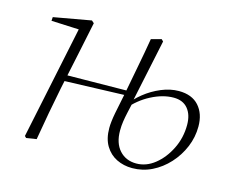

<svg xmlns="http://www.w3.org/2000/svg" viewBox="-74 -574 857 694"><g transform="rotate(15 354.0 -227.0)"><path d="M71 6 65 0 155 -431 163 -422 50 -427 51 -441 191 -466 200 -458 175 -338 146 -201Q136 -151 127 -102.5Q118 -54 109 0ZM129 -228 131 -251 397 -254 396 -237ZM469 12Q437 12 410.5 -1Q384 -14 368 -40.5Q352 -67 352 -107Q352 -129 358.5 -163.5Q365 -198 374 -240Q384 -294 394.5 -348Q405 -402 414 -456L452 -466L459 -459L409 -222L410 -217Q405 -195 401 -177Q397 -159 394.5 -142.5Q392 -126 392 -108Q392 -61 416 -34.5Q440 -8 479 -8Q516 -8 548 -33.5Q580 -59 600.5 -100.5Q621 -142 621 -190Q621 -228 602.5 -250.5Q584 -273 549 -273Q509 -273 465.5 -250.5Q422 -228 390 -189L381 -200H386Q406 -228 434 -250.5Q462 -273 495.5 -287Q529 -301 561 -301Q610 -301 636 -272Q662 -243 662 -195Q662 -155 646.5 -118Q631 -81 604 -51.5Q577 -22 542.5 -5Q508 12 469 12Z"/></g></svg>

Font: Source Serif 4 48pt Light
Style: Italic
Weight: 300
Italic angle: -12°
Designer: Frank Grießhammer
Foundry: Adobe Systems Incorporated
Version: Version 4.004;hotconv 1.0.116;makeotfexe 2.5.65601